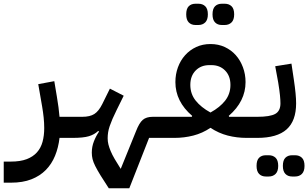

<svg xmlns="http://www.w3.org/2000/svg" viewBox="-80 -739 1652 1029"><path d="M-60 127H-22Q29 127 63 114Q97 101 118 77.5Q139 54 148 21Q157 -12 157 -53Q157 -80 154 -109Q151 -138 146 -167L125 -288L211 -304L225 -220Q230 -191 233.5 -164Q237 -137 239 -113H332V-24L308 0H239Q233 52 215 96Q197 140 165.5 172Q134 204 88 222Q42 240 -21 240H-60Z M503 270Q476 229 458.5 200.5Q441 172 430.5 151Q420 130 416 113.5Q412 97 412 79Q412 47 423.5 18Q435 -11 451 -34L446 -37Q426 -18 396.5 -9Q367 0 308 0V-89L332 -113H361Q402 -113 425.5 -128Q449 -143 468 -181L509 -264L583 -226L545 -149Q532 -123 523 -102Q514 -81 508 -63.5Q502 -46 499.5 -30Q497 -14 497 2Q497 19 501 35Q505 51 513 70.5Q521 90 534.5 113Q548 136 567 166L649 -36Q666 -80 685 -96.5Q704 -113 739 -113H819V-24L795 0H719L613 270Z M795 -89 819 -113H948L950 -118Q860 -195 860 -299Q860 -341 873.5 -378Q887 -415 912 -443Q937 -471 971.5 -487Q1006 -503 1048 -503Q1090 -503 1124.5 -487Q1159 -471 1183.5 -443.5Q1208 -416 1222 -378.5Q1236 -341 1236 -299Q1236 -196 1146 -118L1148 -113H1278V-24L1254 0H1242Q1189 0 1140.5 -12.5Q1092 -25 1048 -54Q1005 -25 956 -12.5Q907 0 855 0H795ZM1048 -136Q1099 -164 1127 -200Q1155 -236 1155 -284Q1155 -332 1126.5 -361Q1098 -390 1053 -390H1042Q997 -390 968.5 -361Q940 -332 940 -284Q940 -236 968.5 -200Q997 -164 1048 -136ZM1109 -605Q1086 -605 1072.5 -619Q1059 -633 1059 -662Q1059 -692 1072.5 -705.5Q1086 -719 1109 -719H1124Q1147 -719 1161 -705.5Q1175 -692 1175 -662Q1175 -633 1161 -619Q1147 -605 1124 -605ZM968 -605Q945 -605 931.5 -619Q918 -633 918 -662Q918 -692 931.5 -705.5Q945 -719 968 -719H983Q1006 -719 1020 -705.5Q1034 -692 1034 -662Q1034 -633 1020 -619Q1006 -605 983 -605Z M1254 -89 1278 -113H1299Q1367 -113 1395 -128.5Q1423 -144 1423 -185Q1423 -202 1420.5 -228Q1418 -254 1411 -297L1395 -384L1482 -398L1495 -311Q1507 -231 1507 -185Q1507 -91 1456 -45.5Q1405 0 1299 0H1254ZM1486 207Q1463 207 1449.5 193Q1436 179 1436 150Q1436 120 1449.5 106.5Q1463 93 1486 93H1501Q1524 93 1538 106.5Q1552 120 1552 150Q1552 179 1538 193Q1524 207 1501 207ZM1345 207Q1322 207 1308.5 193Q1295 179 1295 150Q1295 120 1308.5 106.5Q1322 93 1345 93H1360Q1383 93 1397 106.5Q1411 120 1411 150Q1411 179 1397 193Q1383 207 1360 207Z"/></svg>

Font: IBM Plex Sans Arabic Medium
Style: Regular
Weight: 500
Designer: Mike Abbink, Paul van der Laan, Pieter van Rosmalen, Wael Morcos, Khajak Apelian
Foundry: Bold Monday
Version: Version 1.1